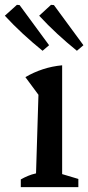

<svg xmlns="http://www.w3.org/2000/svg" viewBox="-45 -774 365 794"><path d="M41 0V-32Q55 -40 70.5 -46.5Q86 -53 104 -57L114 -382L60 -455Q94 -475 132 -487.5Q170 -500 212 -504V-54L279 -34V0ZM131 -564Q89 -598 50 -634Q11 -670 -25 -709L25 -754L36 -753L158 -587ZM273 -564Q231 -598 192 -634Q153 -670 117 -709L166 -754L178 -753L300 -587Z"/></svg>

Font: Piazzolla Thin SemiBold
Style: Regular
Weight: 600
Version: Version 2.005